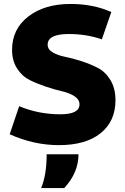

<svg xmlns="http://www.w3.org/2000/svg" viewBox="-20 -724 633 971"><path d="M278 10Q151 10 29 -45L77 -187Q175 -146 285 -146Q382 -146 382 -196Q382 -221 356.5 -237.5Q331 -254 293.5 -262.5Q256 -271 211.5 -286Q167 -301 129.5 -319.5Q92 -338 66.5 -377.5Q41 -417 41 -472Q41 -577 123 -640.5Q205 -704 337 -704Q452 -704 543 -663L495 -525Q417 -552 328 -552Q221 -552 221 -498Q221 -474 246.5 -459Q272 -444 310 -436.5Q348 -429 392.5 -414.5Q437 -400 475 -380.5Q513 -361 538.5 -319Q564 -277 564 -217Q564 -111 489 -50.5Q414 10 278 10ZM188 227Q216 161 216 56H377Q377 149 305 227Z"/></svg>

Font: Cantarell Extra Bold
Style: Regular
Weight: 800
Designer: Dave Crossland, Nikolaus Waxweiler, Florian Fecher, Jacques Le Bailly, Eben Sorkin, Alexei Vanyashin, Alexios Zavras, Em
Version: Version 0.303